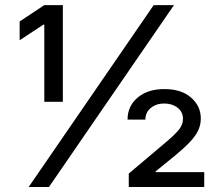

<svg xmlns="http://www.w3.org/2000/svg" viewBox="-20 -748 886 768"><path d="M157.2 -340.8V-649.4H153.3L58.6 -586.9V-662.1L157.2 -727.5H231.4V-340.8ZM94.7 0 594.7 -727.5H675.8L175.8 0ZM495.1 0V-53.7L646.5 -181.6Q680.7 -210.4 696.3 -230.2Q711.9 -250 711.9 -272.5Q711.9 -300.3 690.2 -317.1Q668.5 -334 636.7 -334Q605 -334 583.3 -316.2Q561.5 -298.3 561.5 -269.5H490.2Q490.2 -324.2 531.2 -358.2Q572.3 -392.1 637.7 -391.6Q704.1 -392.1 743.7 -358.2Q783.2 -324.2 783.2 -274.4Q783.2 -249 772.9 -226.8Q762.7 -204.6 740.2 -180.7Q717.8 -156.7 680.7 -126L602.5 -62.5V-59.6H796.9V0Z"/></svg>

Font: Inter V
Style: Weight 400 Optical size 14.0
Weight: 400
Designer: Rasmus Andersson
Foundry: rsms
Version: Version 4.000;git-4fc901f